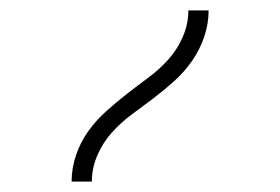

<svg xmlns="http://www.w3.org/2000/svg" viewBox="-20 -792 540 370"><path d="M118 -442Q118 -468 126.5 -493Q135 -518 150 -539Q165 -560 184.5 -577.5Q204 -595 224.5 -611Q245 -627 266 -642.5Q287 -658 304.5 -677.5Q322 -697 332.5 -721.5Q343 -746 343 -772H382Q382 -746 373.5 -721Q365 -696 350 -674.5Q335 -653 315.5 -635.5Q296 -618 275.5 -602.5Q255 -587 234 -571.5Q213 -556 195.5 -536.5Q178 -517 167.5 -492.5Q157 -468 157 -442Z"/></svg>

Font: Iosevka Term Curly Extralight
Style: Regular
Weight: 200
Designer: Belleve Invis
Foundry: Belleve Invis
Version: Version 32.3.0